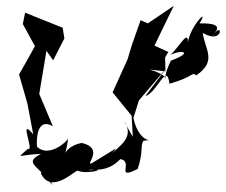

<svg xmlns="http://www.w3.org/2000/svg" viewBox="-20 -621 782 665"><path d="M408 -204C453 -142 382 -110 365 -85C389 -117 397 -115 297 -55C273 -48 344 -107 263 -126C186 -111 204 -45 216 -142C214 -131 148 -73 108 -113C106 -140 108 -215 163 -184L109 -312L113 -278L141 -445L164 -412L203 -488L197 -525L67 -577L59 -538L101 -461C83 -428 64 -395 46 -363L75 -262L95 -156C41 -219 102 -95 76 -105C35 -67 41 -85 122 -88C54 -54 125 -44 162 24C148 8 178 -59 121 -22C158 60 248 -41 250 -29C295 -15 358 -42 288 -31C295 -40 346 -17 397 -70C445 -61 376 5 457 -36C477 -96 465 -111 476 -133C530 -144 465 -109 442 -212L461 -273L558 -387L483 -288C526 -301 557 -408 567 -331C655 -356 642 -373 660 -360C732 -410 691 -447 682 -507C757 -463 752 -556 717 -496C720 -508 769 -542 671 -540C710 -603 630 -523 630 -464C637 -531 598 -453 570 -431C614 -451 649 -439 572 -411C523 -313 598 -353 498 -380L553 -374L552 -422L563 -441L515 -463L582 -601L492 -540L467 -551L437 -466L422 -416L370 -301L436 -220L440 -147Z"/></svg>

Font: Charger Distortion
Style: 2It
Weight: 400
Designer: Jasper
Foundry: Cannot Into Space Fonts
Version: Version 0.98